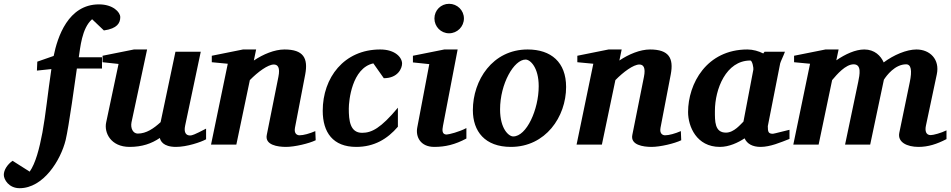

<svg xmlns="http://www.w3.org/2000/svg" viewBox="-150 -760 4997 1009"><path d="M482 -670C482 -696 444 -737 370 -737C208 -737 152 -565 132 -466L46 -436L44 -389L120 -397C101 -270 90 -156 73 -64C57 21 37 98 6 142L-84 85C-111 104 -130 133 -130 159C-130 183 -104 229 -47 229C78 229 169 82 195 -24C212 -95 246 -344 254 -400H386V-459H264C272 -507 279 -611 334 -659L396 -600C467 -610 482 -640 482 -670Z M933 -28V-84C872 -52 859 -48 849 -48C828 -48 815 -63 823 -100L905 -488H772L694 -118C658 -85 619 -58 574 -58C549 -58 535 -86 541 -117L623 -500H554L389 -467V-433L473 -424L408 -117C396 -63 432 12 531 12C596 12 646 -5 690 -35C693 -21 706 12 775 12C832 12 906 -13 933 -28Z M1509 -23 1507 -71C1477 -58 1445 -49 1424 -49C1414 -49 1394 -55 1400 -88L1454 -369C1470 -454 1445 -500 1345 -500C1293 -500 1233 -475 1184 -442L1196 -500H1127L963 -467V-433L1047 -425L959 0H1092L1163 -339C1205 -382 1258 -421 1289 -421C1310 -421 1323 -405 1313 -356L1252 -51C1241 2 1309 12 1353 12C1399 12 1474 -6 1509 -23Z M1963 -426C1963 -458 1927 -500 1848 -500C1657 -500 1546 -351 1546 -178C1546 -64 1600 12 1722 12C1817 12 1886 -30 1941 -94V-194C1851 -86 1803 -62 1753 -62C1689 -62 1683 -128 1683 -189C1683 -230 1699 -402 1812 -427L1867 -349C1942 -349 1963 -402 1963 -426Z M2288 -663C2288 -706 2253 -740 2210 -740C2167 -740 2133 -706 2133 -663C2133 -620 2167 -585 2210 -585C2253 -585 2288 -620 2288 -663ZM2301 -32V-87C2264 -67 2208 -53 2197 -53C2173 -53 2173 -75 2178 -99L2255 -500H2185L2020 -467V-432L2106 -423L2043 -91C2033 -42 2059 12 2132 12C2190 12 2241 0 2301 -32Z M2825 -303C2825 -433 2746 -500 2623 -500C2438 -500 2335 -338 2335 -181C2335 -70 2398 12 2535 12C2717 12 2825 -146 2825 -303ZM2681 -307C2681 -184 2617 -43 2547 -43C2524 -43 2478 -82 2478 -185C2478 -320 2551 -447 2612 -447C2637 -447 2681 -405 2681 -307Z M3430 -23 3428 -71C3398 -58 3366 -49 3345 -49C3335 -49 3315 -55 3321 -88L3375 -369C3391 -454 3366 -500 3266 -500C3214 -500 3154 -475 3105 -442L3117 -500H3048L2884 -467V-433L2968 -425L2880 0H3013L3084 -339C3126 -382 3179 -421 3210 -421C3231 -421 3244 -405 3234 -356L3173 -51C3162 2 3230 12 3274 12C3320 12 3395 -6 3430 -23Z M3999 -30V-78C3989 -76 3917 -57 3912 -57C3888 -57 3885 -67 3885 -97L3950 -427C3952 -436 3968 -468 3975 -488H3868L3861 -479C3838 -491 3807 -500 3778 -500C3563 -500 3466 -320 3466 -171C3466 -96 3510 12 3633 12C3681 12 3728 -10 3763 -33C3776 -4 3805 12 3847 12C3898 12 3953 -12 3999 -30ZM3809 -394C3762 -149 3772 -201 3757 -121C3743 -108 3708 -63 3665 -63C3605 -63 3607 -124 3607 -177C3607 -291 3665 -442 3793 -442C3804 -442 3811 -400 3809 -394Z M4824 -29V-75C4796 -61 4755 -50 4741 -50C4716 -50 4710 -72 4716 -100L4773 -369C4790 -448 4737 -500 4666 -500C4614 -500 4546 -471 4494 -432C4479 -466 4447 -500 4392 -500C4346 -500 4293 -476 4245 -443L4257 -500H4188L4023 -467V-433L4107 -425L4019 0H4152L4223 -339C4249 -370 4294 -422 4336 -422C4379 -422 4368 -368 4360 -329L4291 0H4423L4495 -341C4509 -363 4553 -422 4612 -422C4638 -422 4644 -390 4631 -328L4576 -62C4566 -13 4616 12 4677 12C4728 12 4774 -3 4824 -29Z"/></svg>

Font: Veleka
Style: Bold Italic
Weight: 700
Italic angle: -12°
Designer: Stefan Peev, Context Ltd, 2016; SIL International, 1997-2014.
Foundry: Stefan Peev, Context Ltd, 2016
Version: Version 5.000